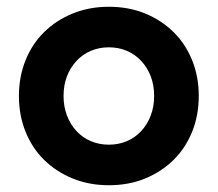

<svg xmlns="http://www.w3.org/2000/svg" viewBox="-20 -534 644 568"><path d="M302 14Q244 14 195 -6Q146 -26 110.5 -61Q75 -96 55.5 -144.5Q36 -193 36 -250Q36 -307 55.5 -355.5Q75 -404 110.5 -439Q146 -474 195 -494Q244 -514 302 -514Q361 -514 409.5 -494Q458 -474 493.5 -439Q529 -404 548.5 -355.5Q568 -307 568 -250Q568 -193 548.5 -144.5Q529 -96 493.5 -61Q458 -26 409.5 -6Q361 14 302 14ZM302 -106Q331 -106 355.5 -116.5Q380 -127 398 -146.5Q416 -166 426 -192.5Q436 -219 436 -250Q436 -282 426 -308Q416 -334 398 -353.5Q380 -373 355.5 -383.5Q331 -394 302 -394Q273 -394 248.5 -383.5Q224 -373 206 -353.5Q188 -334 178 -308Q168 -282 168 -250Q168 -219 178 -192.5Q188 -166 206 -146.5Q224 -127 248.5 -116.5Q273 -106 302 -106Z"/></svg>

Font: NT Somic Bold
Style: Regular
Weight: 700
Designer: Ravid Balaliev — lead type designer, mastering
Michael Voronin — secret advisor, marketing
Ivan Kovalenko — best boy
Foundry: NT Type
Version: Version 0.7